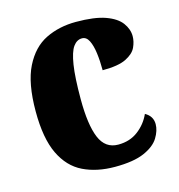

<svg xmlns="http://www.w3.org/2000/svg" viewBox="-89 -628 666 716"><g transform="rotate(-15 244.5 -270.0)"><path d="M269 10Q199 10 146.5 -15.5Q94 -41 65 -101.5Q36 -162 36 -266Q36 -375 67 -437Q98 -499 150 -524.5Q202 -550 267 -550Q339 -550 380.5 -535Q422 -520 440 -495.5Q458 -471 458 -444Q458 -423 448 -401.5Q438 -380 408 -365Q378 -350 317 -350Q317 -386 313 -416.5Q309 -447 299.5 -466Q290 -485 273 -485Q253 -485 239 -465.5Q225 -446 217.5 -398.5Q210 -351 210 -267Q210 -168 231 -117.5Q252 -67 302 -67Q347 -67 379 -91.5Q411 -116 427 -152Q456 -136 456 -105Q456 -80 439.5 -53Q423 -26 382 -8Q341 10 269 10Z"/></g></svg>

Font: Noto Serif Condensed Black
Style: Regular
Weight: 900
Width: 3
Designer: Monotype Design Team
Foundry: Monotype Imaging Inc.
Version: Version 2.015; ttfautohint (v1.8.4.7-5d5b)